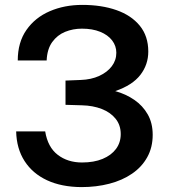

<svg xmlns="http://www.w3.org/2000/svg" viewBox="-20 -753 689 784"><path d="M52.5 -506Q52.5 -580 88 -630.8Q123.5 -681.5 183.2 -707.2Q243 -733 316 -733Q394.5 -733 455.2 -711.8Q516 -690.5 550.8 -648Q585.5 -605.5 585.5 -542.5Q585.5 -489 553 -447Q520.5 -405 450.5 -381Q494 -369 528.5 -345.2Q563 -321.5 583.2 -286Q603.5 -250.5 603.5 -202.5Q603.5 -151 581.2 -111Q559 -71 519.2 -43.8Q479.5 -16.5 426.5 -2.8Q373.5 11 312.5 11Q231 10.5 172 -17Q113 -44.5 80.2 -95.5Q47.5 -146.5 46 -216.5H164.5Q175 -152 215.8 -120.8Q256.5 -89.5 315 -89.5Q363.5 -89.5 399 -104.2Q434.5 -119 453.8 -145Q473 -171 473 -205.5Q473 -242 452.2 -268Q431.5 -294 395.5 -308Q359.5 -322 314.5 -323L247.5 -325V-424L309.5 -426.5Q352.5 -428 385.2 -443Q418 -458 436.5 -482.5Q455 -507 455 -537.5Q455 -565.5 437.8 -588Q420.5 -610.5 389 -623.2Q357.5 -636 314.5 -636Q278 -636 246 -623Q214 -610 193.2 -581.2Q172.5 -552.5 170.5 -506Z"/></svg>

Font: Public Sans SemiBold
Style: Regular
Weight: 600
Designer: The Public Sans Project Authors: Dan O. Williams and USWDS (Libre Franklin designed by Pablo Impallari and Rodrigo Fuenz
Version: Version 1.007